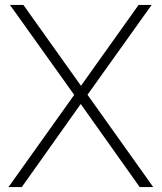

<svg xmlns="http://www.w3.org/2000/svg" viewBox="-20 -760 658 780"><path d="M547.5 0 308 -337.5 281.5 -374.5 20.5 -740H75L309 -411.5L335.5 -375L602.5 0ZM14.5 0 281.5 -374.5 309 -411.5 543 -740H596L335.5 -375L308 -337.5L68.5 0Z"/></svg>

Font: Encode Sans Condensed Thin ExtraLight
Style: Regular
Weight: 250
Version: Version 3.002